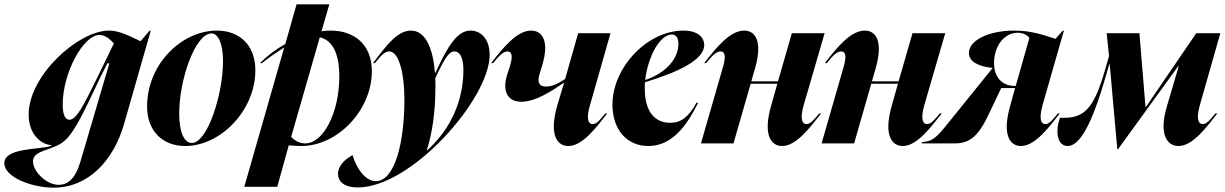

<svg xmlns="http://www.w3.org/2000/svg" viewBox="-124 -661 5645 885"><path d="M28 83C28 29 116 35 170 -9C222 -51 268 -158 341 -310L371 -369H380L247 83C223 165 187 191 147 191C88 191 28 128 28 83ZM-104 91C-104 157 25 204 123 204C285 204 400 77 448 -90L571 -520H566L524 -471C467 -498 424 -520 378 -520C238 -520 8 -314 8 -133C8 -46 61 4 112 8V11C63 30 -104 18 -104 91ZM165 -179C165 -325 260 -500 335 -500C362 -500 386 -477 401 -461L330 -315C260 -171 228 -109 196 -109C180 -109 165 -125 165 -179Z M1053 -337C1053 -456 977 -520 876 -520C712 -520 554 -364 554 -171C554 -56 626 12 730 12C893 12 1053 -152 1053 -337ZM702 -138C702 -294 776 -507 851 -507C880 -507 904 -463 904 -380C904 -225 832 -2 760 -2C725 -2 702 -51 702 -138Z M1243 -641 1191 -458C1149 -435 1109 -405 1074 -370H1083C1118 -397 1153 -422 1186 -442L1002 200H1154L1207 9C1232 11 1252 12 1265 12C1431 12 1590 -152 1590 -333C1590 -454 1511 -520 1400 -520C1386 -520 1373 -519 1358 -517L1394 -641ZM1218 -30 1350 -489C1408 -476 1440 -416 1440 -308C1440 -143 1367 0 1283 0C1259 0 1236 -11 1218 -30Z M1434 140C1434 176 1463 203 1525 203C1773 203 2133 -206 2133 -408C2133 -483 2091 -520 2045 -520C1987 -520 1943 -457 1883 -325H1881C1872 -437 1838 -520 1770 -520C1706 -520 1654 -447 1595 -370H1604C1630 -402 1648 -424 1670 -424C1713 -424 1740 -330 1740 -200C1740 -7 1697 174 1608 174C1561 174 1520 118 1501 54C1466 73 1434 103 1434 140ZM1843 32C1868 -45 1883 -144 1883 -261C1883 -274 1883 -287 1882 -300C1932 -409 1951 -424 1971 -424C1993 -424 2012 -400 2012 -339C2012 -199 1955 -67 1845 32Z M2140 -370H2149C2172 -398 2193 -424 2215 -424C2232 -424 2243 -410 2226 -354L2214 -318C2189 -237 2218 -192 2279 -192C2346 -192 2423 -244 2474 -279H2476L2445 -176C2405 -37 2445 12 2496 12C2561 12 2624 -73 2675 -138H2666C2644 -111 2627 -89 2608 -89C2590 -89 2575 -108 2596 -178L2690 -508H2541L2481 -297C2456 -280 2424 -262 2393 -262C2364 -262 2350 -278 2363 -320L2374 -356C2411 -474 2374 -520 2324 -520C2257 -520 2191 -436 2140 -370Z M2699 -179C2699 -63 2766 12 2864 12C2973 12 3040 -79 3094 -187H3086C3050 -122 3016 -95 2965 -95C2897 -95 2848 -143 2848 -253C2848 -263 2848 -272 2849 -282C3001 -328 3122 -385 3122 -453C3122 -489 3092 -520 3027 -520C2858 -520 2699 -349 2699 -179ZM2850 -292C2862 -400 2918 -502 2973 -502C2990 -502 3003 -489 3003 -459C3003 -389 2944 -324 2850 -292Z M3209 -354 3107 0H3257L3336 -275H3459L3431 -176C3391 -37 3431 12 3481 12C3547 12 3609 -73 3661 -138H3652C3629 -111 3612 -89 3594 -89C3575 -89 3561 -108 3581 -178L3677 -508H3526L3462 -286H3339L3356 -345C3393 -474 3356 -520 3306 -520C3239 -520 3173 -436 3122 -370H3131C3154 -398 3175 -424 3197 -424C3214 -424 3225 -410 3209 -354Z M3765 -354 3663 0H3813L3892 -275H4015L3987 -176C3947 -37 3987 12 4037 12C4103 12 4165 -73 4217 -138H4208C4185 -111 4168 -89 4150 -89C4131 -89 4117 -108 4137 -178L4233 -508H4082L4018 -286H3895L3912 -345C3949 -474 3912 -520 3862 -520C3795 -520 3729 -436 3678 -370H3687C3710 -398 3731 -424 3753 -424C3770 -424 3781 -410 3765 -354Z M4125 -6V0H4275C4350 0 4388 -35 4441 -150L4491 -255H4555L4533 -176C4493 -37 4532 12 4582 12C4647 12 4710 -73 4761 -138H4752C4730 -111 4713 -89 4695 -89C4677 -89 4662 -107 4682 -178L4780 -520H4775L4741 -482C4684 -500 4630 -520 4551 -520C4429 -520 4342 -473 4342 -417C4342 -378 4383 -355 4451 -348V-347L4228 -71C4184 -18 4166 -9 4125 -6ZM4458 -375C4460 -453 4507 -510 4567 -510C4597 -510 4614 -495 4621 -487L4558 -265H4552C4498 -265 4456 -303 4458 -375Z M4797 12C4844 12 4897 -57 4963 -276L4989 -365H4991L5026 26H5030L5306 -355H5309L5255 -172C5215 -38 5258 12 5308 12C5374 12 5436 -73 5487 -138H5478C5456 -111 5439 -89 5420 -89C5402 -89 5387 -108 5407 -178L5501 -508H5390L5158 -168H5156L5128 -508H4977L4988 -403L4969 -337C4921 -170 4878 -118 4782 -118H4762C4757 -104 4750 -81 4750 -57C4750 -13 4768 12 4797 12Z"/></svg>

Font: Nyght Serif Bold Italic
Style: Regular
Weight: 700
Italic angle: -16°
Designer: Maksym Kobuzan
Version: Version 0.410;Glyphs 3.1.2 (3151)